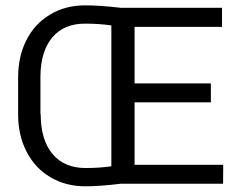

<svg xmlns="http://www.w3.org/2000/svg" viewBox="-20 -667 898 698"><path d="M127 -252H127.9Q127.9 -158.7 170.7 -107.4Q213.4 -56.2 291 -56.2Q342.3 -56.2 384.8 -62.5V-574.7Q338.4 -581.1 289.1 -581.1Q212.4 -581.1 170.2 -531Q127.9 -481 127 -389.6ZM290.5 10.3Q219.2 10.3 163.6 -22.5Q107.9 -55.2 76.9 -115Q45.9 -174.8 45.9 -250V-385.7Q45.9 -461.9 76.2 -521.5Q106.4 -581.1 162.6 -614.3Q217.3 -647.5 289.6 -647.5Q343.8 -647.5 418.9 -638.7H787.1V-569.3H469.2V-363.8H746.6V-294.9H469.2V-67.9H791.5L791 1H418.5Q342.3 10.3 290.5 10.3Z"/></svg>

Font: Yantramanav
Style: Regular
Weight: 400
Version: Version 1.000;PS 1.0;hotconv 1.0.72;makeotf.lib2.5.5900; ttf